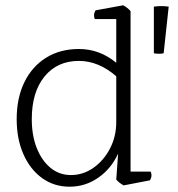

<svg xmlns="http://www.w3.org/2000/svg" viewBox="-20 -695 672 725"><path d="M546 -14 447 5Q430 -4 419 -17L426 -115Q400 -58 351 -24Q302 10 243 10Q184 10 139 -22.5Q94 -55 68.5 -112.5Q43 -170 43 -245Q43 -325 72 -384.5Q101 -444 154 -477Q207 -510 278 -510Q356 -510 419 -458V-623H338Q335 -630 335 -637Q335 -646 341 -656L445 -675Q462 -666 473 -653V-47H549Q552 -40 552 -33Q552 -24 546 -14ZM419 -234V-407Q352 -465 278 -465Q196 -465 148 -406Q100 -347 100 -245Q100 -183 119 -135.5Q138 -88 171 -61Q204 -34 248 -34Q294 -34 333 -61.5Q372 -89 395.5 -134.5Q419 -180 419 -234ZM561 -494V-670Q568 -671 576 -671.5Q584 -672 589 -672Q594 -672 602 -671.5Q610 -671 617 -670L598 -494Q592 -492 581 -492Q574 -492 569.5 -492.5Q565 -493 561 -494Z"/></svg>

Font: Scope One
Style: Regular
Weight: 400
Designer: Dalton Maag Ltd
Foundry: Dalton Maag Ltd
Version: Version 1.001; ttfautohint (v1.4.1) -l 11 -r 50 -G 50 -x 14 